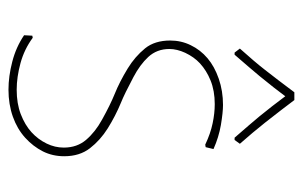

<svg xmlns="http://www.w3.org/2000/svg" viewBox="-148 -550 701 444"><g transform="rotate(90 202.0 -327.5)"><path d="M222.2 -493.2Q239.3 -493.2 268.6 -488.3Q296.9 -483.4 324.2 -471.2L319.8 -453.1L314 -452.1Q288.1 -464.4 264.6 -469.2Q241.7 -474.1 220.2 -474.1Q189.5 -474.1 165.5 -464.4Q142.6 -455.1 126 -439.9Q111.3 -426.3 101.6 -405.8Q92.8 -386.7 92.8 -369.1Q92.8 -340.3 111.3 -320.3Q128.9 -301.3 157.7 -286.1Q197.3 -265.1 216.8 -257.3Q247.6 -244.6 276.4 -226.6Q303.7 -209.5 322.3 -185.5Q340.8 -161.6 340.8 -126Q340.8 -99.1 329.6 -76.7Q317.9 -53.7 297.9 -35.6Q277.3 -17.1 249.5 -7.3Q220.7 2.9 187 2.9Q155.8 2.9 122.1 -5.9Q88.4 -14.6 61 -33.2L62 -52.2L66.9 -53.2Q93.3 -33.7 125.5 -24.9Q157.7 -16.1 187 -16.1Q218.8 -16.1 243.2 -25.4Q268.6 -35.2 285.2 -50.3Q301.8 -65.4 311.5 -85.4Q320.8 -104.5 320.8 -125Q320.8 -155.8 302.7 -176.8Q284.7 -197.8 256.3 -213.4Q222.2 -232.4 196.8 -242.7Q168.9 -253.9 137.7 -272.9Q110.4 -289.6 91.3 -313Q73.2 -335.4 73.2 -371.1Q73.2 -396.5 84 -418.5Q94.7 -440.9 114.3 -457.5Q133.3 -473.6 161.6 -483.4Q189.9 -493.2 222.2 -493.2ZM91.8 -532.2Q122.1 -565.9 141.1 -590.3Q164.1 -619.6 192.9 -658.2H210.9Q231 -631.3 263.2 -590.3Q286.1 -561.5 312 -532.2L303.2 -520H297.9Q265.1 -557.6 248.5 -577.6Q224.6 -606.9 202.1 -637.2Q184.1 -612.8 155.3 -577.6Q138.7 -557.6 106 -520H101.1Z"/></g></svg>

Font: Datalegreya
Style: Gradient
Weight: 400
Designer: Figs Lab
Foundry: Figs Lab
Version: Version 1.002;PS 001.002;hotconv 1.0.70;makeotf.lib2.5.58329